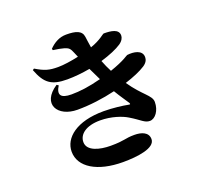

<svg xmlns="http://www.w3.org/2000/svg" viewBox="-149 -994 1298 1236"><g transform="rotate(-20 500.0 -375.5)"><path d="M649 -262C615 -269 544 -278 483 -278C297 -278 201 -197 201 -103C201 4 316 73 490 73C589 73 712 58 712 -4C712 -51 666 -67 617 -67C550 -67 550 -53 451 -53C376 -53 293 -74 293 -135C293 -188 344 -230 442 -230C519 -230 589 -205 624 -183C691 -143 707 -117 743 -117C780 -117 814 -163 814 -221C814 -268 754 -291 680 -400C737 -418 787 -439 821 -461C847 -478 854 -497 854 -514C854 -563 795 -572 750 -566C744 -565 717 -540 617 -506C603 -533 592 -557 581 -586C642 -604 694 -626 725 -647C748 -663 757 -682 757 -698C757 -742 704 -748 656 -748C647 -748 621 -717 548 -692C543 -722 539 -753 537 -768C531 -812 491 -824 425 -824C378 -824 339 -801 308 -769L311 -759C337 -756 368 -750 385 -745C415 -736 422 -726 434 -697L448 -664C398 -653 344 -645 307 -645C244 -645 215 -654 156 -689L146 -682C184 -583 225 -550 335 -550C386 -550 440 -556 491 -565L532 -480C449 -458 383 -450 327 -450C252 -450 235 -479 269 -533L257 -541C125 -454 194 -344 330 -344C414 -344 506 -356 590 -376C618 -329 643 -295 658 -271C662 -263 661 -259 649 -262Z"/></g></svg>

Font: Source Han Serif KR Heavy
Style: Regular
Weight: 900
Designer: Ryoko NISHIZUKA 西塚涼子 (kana & ideographs); Frank Grießhammer (Latin, Greek & Cyrillic); Wenlong ZHANG 张文龙 (bopomofo); San
Foundry: Adobe
Version: Version 2.001;hotconv 1.1.0;makeotfexe 2.6.0